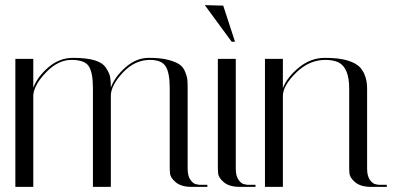

<svg xmlns="http://www.w3.org/2000/svg" viewBox="-20 -730 1541 750"><path d="M643 -385Q643 -446 627 -471Q611 -496 566 -496Q506 -496 459.5 -446Q413 -396 413 -356V0H343V-385Q343 -446 327 -471Q311 -496 259 -496Q207 -496 160.5 -448Q114 -400 110 -359V0H40V-500H110V-387Q126 -430 169 -467Q212 -504 265 -504Q318 -504 349.5 -494.5Q381 -485 394 -465Q407 -445 410 -430Q413 -415 413 -388Q429 -431 471 -467.5Q513 -504 561 -504Q609 -504 638 -496Q667 -488 681.5 -478Q696 -468 703.5 -449Q711 -430 712 -418Q713 -406 713 -384V-71Q713 -42 724.5 -26.5Q736 -11 748 -10L759 -8H790V0H729Q688 0 666.5 -18Q645 -36 644 -54L643 -71Z M917 0Q876 0 854.5 -18Q833 -36 832 -54L831 -71V-500H901V-71Q901 -42 912.5 -26.5Q924 -11 936 -10L947 -8H978V0ZM780 -710 852 -708 898 -567H885Z M1430 0Q1389 0 1367.5 -18Q1346 -36 1345 -54L1344 -71V-385Q1344 -464 1303 -486Q1282 -496 1251 -496Q1187 -496 1136 -445.5Q1085 -395 1085 -355V0H1015V-500H1085V-386Q1102 -429 1148 -466.5Q1194 -504 1249 -504Q1304 -504 1338.5 -493.5Q1373 -483 1389 -464Q1414 -433 1414 -384V-71Q1414 -42 1425.5 -26.5Q1437 -11 1449 -10L1460 -8H1491V0Z"/></svg>

Font: Italiana
Style: Regular
Weight: 400
Designer: Santiago Orozco
Foundry: Santiago Orozco
Version: Version 001.001